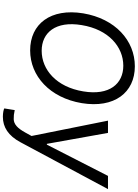

<svg xmlns="http://www.w3.org/2000/svg" viewBox="174 -951 982 1370"><g transform="rotate(90 665.0 -266.0)"><path d="M715.9 -358C754.3 -590.9 640.6 -737.2 453.1 -737.2C268.5 -737.2 113.6 -596.6 75.3 -369.3C36.9 -136.4 150.6 9.9 339.5 9.9C522.7 9.9 677.6 -130.7 715.9 -358ZM159.1 -358C190.3 -549.7 313.9 -654.8 448.9 -654.8C578.1 -654.8 663.4 -555.4 632.1 -369.3C600.9 -177.6 477.3 -72.4 342.3 -72.4C213.1 -72.4 127.8 -171.9 159.1 -358ZM753.6 194.6C761.4 198.9 784.8 204.5 813.2 204.5C887.1 204.5 948.2 166.2 995 78.8L1329.5 -545.5H1235.1L1012.1 -109.4H1006.4L928.3 -545.5H840.9L950.3 0L926.8 42.6C894.2 102.3 865.8 125.7 831 127.1C806.8 127.5 794.4 126.1 765.6 120Z"/></g></svg>

Font: Margiela Sans
Style: Italic
Weight: 400
Italic angle: -9.39999°
Designer: Stefan Endress, Andreas Faust
Version: Version 1.100;FEAKit 1.0